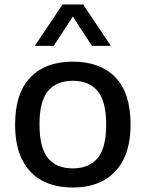

<svg xmlns="http://www.w3.org/2000/svg" viewBox="-20 -828 651 858"><path d="M47.5 -271.5Q47.5 -411.5 115.5 -482Q183.5 -552.5 305.5 -552.5Q428 -552.5 495.8 -482.2Q563.5 -412 563.5 -271.5Q563.5 -178.5 531.8 -115.5Q500 -52.5 442.2 -21.2Q384.5 10 305.5 10Q226 10 168.2 -20.8Q110.5 -51.5 79 -114.5Q47.5 -177.5 47.5 -271.5ZM454.5 -271Q454.5 -375.5 416.2 -421.2Q378 -467 305.5 -467Q233 -467 194.8 -421.5Q156.5 -376 156.5 -272.5Q156.5 -167.5 194.5 -121.5Q232.5 -75.5 305.5 -75.5Q378 -75.5 416.2 -121.2Q454.5 -167 454.5 -271ZM475.5 -623H391L305.5 -754L220 -623H135.5L259.5 -808H351.5Z"/></svg>

Font: Encode Sans Semi Expanded Medium
Style: Regular
Weight: 500
Width: 6
Designer: Multiple Designers
Foundry: Impallari Type
Version: Version 2.000